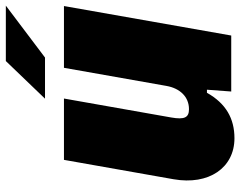

<svg xmlns="http://www.w3.org/2000/svg" viewBox="-104 -720 835 668"><g transform="rotate(-90 314.0 -386.5)"><path d="M304.2 -647.9H447.3L627.9 -784.2H435.1ZM166.5 11.2C235.4 11.2 287.6 -18.6 324.7 -84.5H335.4L329.1 0H523.9L626.5 -582H411.6L348.6 -225.6C340.3 -178.2 310.5 -147 267.6 -147C238.8 -147 230.5 -162.1 238.8 -209L304.7 -582H91.3L23.9 -200.7C2.4 -78.1 63.5 11.2 166.5 11.2Z"/></g></svg>

Font: Decalotype Black Italic
Style: Regular
Weight: 900
Italic angle: -10°
Designer: Alfredo Marco Pradil
Foundry: Alfredo Marco Pradil
Version: Version 1.0